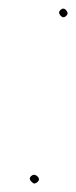

<svg xmlns="http://www.w3.org/2000/svg" viewBox="-20 -428 179 453"><path d="M68.2 1.6C73.1 -2.7 73.2 -7.2 68.3 -11.9C63.4 -16.6 58.5 -16.9 53.6 -12.6C48.6 -8.3 49.3 -3.4 55.7 2C59 6 63.2 5.9 68.2 1.6ZM123.1 -405C118.5 -401 118.3 -396.5 122.5 -391.5C126.7 -386.5 131.1 -386 135.8 -390C140.4 -394 140.6 -398.5 136.4 -403.5C132.2 -408.5 127.8 -409 123.1 -405Z"/></svg>

Font: Proton
Style: BkIt
Weight: 500
Version: Version 1.017